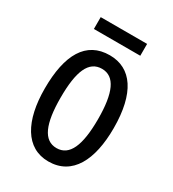

<svg xmlns="http://www.w3.org/2000/svg" viewBox="-169 -769 783 871"><g transform="rotate(30 222.5 -333.0)"><path d="M343 -676H100V-614H343ZM403 -269C403 -452 337 -547 223 -547C99 -547 42 -446 42 -269C42 -101 102 10 221 10C346 10 403 -102 403 -269ZM125 -269C125 -407 154 -476 223 -476C290 -476 321 -407 321 -269C321 -130 290 -61 223 -61C155 -61 125 -132 125 -269Z"/></g></svg>

Font: Noto Sans Devanagari ExtraCondensed
Style: Regular
Weight: 400
Width: 2
Designer: Jelle Bosma - Monotype Design Team
Foundry: Monotype Imaging Inc.
Version: Version 2.004